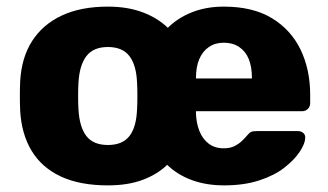

<svg xmlns="http://www.w3.org/2000/svg" viewBox="-20 -550 991 580"><path d="M306 10Q221 10 163.5 -17Q106 -44 75.5 -94.5Q45 -145 41 -215Q40 -235 40 -260.5Q40 -286 41 -305Q45 -376 77 -426Q109 -476 166.5 -503Q224 -530 306 -530Q365 -530 410.5 -513Q456 -496 487 -466Q517 -496 560 -513Q603 -530 656 -530Q744 -530 801.5 -495Q859 -460 888 -400Q917 -340 917 -263V-239Q917 -228 910 -221Q903 -214 892 -214H572V-207Q573 -178 582.5 -154Q592 -130 610.5 -116Q629 -102 656 -102Q675 -102 688 -108.5Q701 -115 710 -123.5Q719 -132 724 -138Q733 -149 738.5 -151.5Q744 -154 756 -154H880Q890 -154 896.5 -148Q903 -142 902 -132Q901 -115 885 -91Q869 -67 839 -43.5Q809 -20 763 -5Q717 10 657 10Q603 10 559.5 -6Q516 -22 485 -52Q455 -23 410.5 -6.5Q366 10 306 10ZM306 -112Q350 -112 371 -139Q392 -166 394 -220Q395 -235 395 -260Q395 -285 394 -300Q392 -353 371 -380.5Q350 -408 306 -408Q262 -408 241 -380.5Q220 -353 217 -300Q216 -285 216 -260Q216 -235 217 -220Q220 -166 241 -139Q262 -112 306 -112ZM572 -313H741V-315Q741 -348 731.5 -371.5Q722 -395 702.5 -408Q683 -421 656 -421Q630 -421 611 -408Q592 -395 582 -371.5Q572 -348 572 -315Z"/></svg>

Font: Rubik
Style: Bold
Weight: 700
Designer: Hubert and Fischer
Foundry: Hubert and Fischer
Version: Version 2.300;gftools[0.9.30]